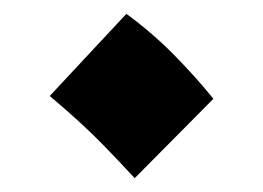

<svg xmlns="http://www.w3.org/2000/svg" viewBox="-20 -442 381 278"><path d="M175 -184Q151 -210 132.5 -229Q114 -248 95.5 -265Q77 -282 52 -303L163 -422Q201 -394 232 -362.5Q263 -331 289 -299Z"/></svg>

Font: Noto Sans Arabic UI Cn XBd
Style: Regular
Weight: 800
Width: 3
Designer: Monotype Design Team, Nadine Chahine and Nizar Qandah
Foundry: Monotype Imaging Inc.
Version: Version 2.010; ttfautohint (v1.8.4.7-5d5b)